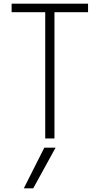

<svg xmlns="http://www.w3.org/2000/svg" viewBox="-20 -750 540 1040"><path d="M160 270H109L220 50H281ZM225 0V-684H43V-730H457V-684H275V0Z"/></svg>

Font: M PLUS Code Latin Light
Style: Regular
Weight: 300
Designer: Coji Morishita
Foundry: UNDERFOREST DESIGN
Version: Version 1.002; ttfautohint (v1.8.3)